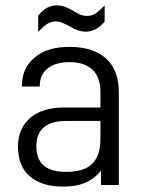

<svg xmlns="http://www.w3.org/2000/svg" viewBox="-20 -688 536 714"><path d="M421.9 -344.7V0H355.5V-53.7Q333 -24.4 297.9 -8.8Q263.7 5.9 214.8 5.9Q134.8 5.9 90.8 -32.2Q46.9 -70.3 46.9 -142.6Q46.9 -210 91.8 -249Q136.7 -288.1 216.8 -288.1H353.5V-345.7Q353.5 -400.4 324.2 -428.7Q293.9 -457 239.3 -457Q186.5 -457 157.2 -433.6Q127.9 -410.2 127.9 -369.1V-366.2H61.5V-371.1Q61.5 -434.6 109.4 -474.6Q155.3 -513.7 238.3 -513.7Q326.2 -513.7 374 -470.7Q421.9 -427.7 421.9 -344.7ZM353.5 -171.9V-238.3H226.6Q115.2 -238.3 115.2 -143.6Q115.2 -48.8 225.6 -48.8Q293 -48.8 323.2 -79.1Q353.5 -109.4 353.5 -171.9ZM122.1 -629.9Q139.6 -651.4 155.3 -659.2Q171.9 -668 191.4 -668Q205.1 -668 219.7 -663.1Q234.4 -658.2 251 -648.4Q272.5 -635.7 277.3 -633.8Q290 -628.9 302.7 -628.9Q322.3 -628.9 335 -637.7Q350.6 -648.4 369.1 -668V-607.4Q336.9 -570.3 299.8 -570.3Q284.2 -570.3 269.5 -575.2Q256.8 -579.1 238.3 -590.8L224.6 -597.7Q207 -605.5 206.1 -605.5Q197.3 -608.4 189.5 -608.4Q170.9 -608.4 156.2 -599.6Q142.6 -591.8 122.1 -569.3Z"/></svg>

Font: Altinn-DIN
Style: Regular
Weight: 400
Designer: Charles Nix
Foundry: Altinn
Version: Version 2.00